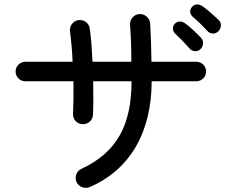

<svg xmlns="http://www.w3.org/2000/svg" viewBox="-20 -833 1040 886"><path d="M395 30C580 -51 679 -221 680 -458H886C911 -458 931 -478 931 -503C931 -528 911 -548 886 -548H679C678 -613 676 -680 673 -726C670 -751 648 -770 622 -768C597 -766 578 -743 580 -718C584 -674 586 -610 586 -548H407C404 -607 400 -663 394 -702C391 -727 366 -744 341 -740C316 -736 299 -712 303 -686C308 -651 313 -601 315 -548H97C72 -548 52 -528 52 -503C52 -478 72 -458 97 -458H319C320 -403 319 -351 317 -309C315 -284 334 -261 360 -260C385 -258 408 -277 409 -303C411 -346 411 -401 410 -458H587C587 -253 517 -129 356 -54C333 -44 323 -16 333 7C344 30 371 40 395 30ZM787 -724C773 -709 776 -689 789 -677C811 -657 835 -632 854 -610C867 -594 890 -592 905 -606C919 -619 922 -643 908 -658C888 -679 856 -710 836 -724C821 -736 801 -738 787 -724ZM866 -801C853 -787 856 -767 870 -755C893 -736 917 -712 937 -690C950 -675 974 -674 988 -689C1002 -703 1004 -727 989 -741C968 -761 935 -790 915 -804C899 -815 879 -817 866 -801Z"/></svg>

Font: 寒蝉半圆体
Style: Regular
Weight: 400
Designer: Yoshimichi Ohira & Warren
Foundry: ChillType
Version: Version 1.800;Glyphs 3.1.1 (3135)